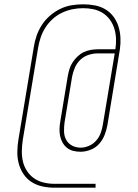

<svg xmlns="http://www.w3.org/2000/svg" viewBox="-20 -786 640 892"><path d="M424 86H233Q204 86 176.5 80Q149 74 126.5 59.5Q104 45 89 22.5Q74 0 67 -26.5Q60 -53 60.5 -82Q61 -111 66 -140L137 -567Q141 -594 150 -620Q159 -646 174.5 -670Q190 -694 212 -713Q234 -732 259.5 -744.5Q285 -757 312.5 -761.5Q340 -766 366 -766Q394 -766 420.5 -761Q447 -756 469 -743Q491 -730 506.5 -709.5Q522 -689 530 -664Q538 -639 539.5 -612Q541 -585 537 -557L479 -205Q475 -182 466 -159Q457 -136 440.5 -117.5Q424 -99 400.5 -90Q377 -81 354 -81Q337 -81 320.5 -85Q304 -89 291.5 -99Q279 -109 271 -123Q263 -137 259.5 -153Q256 -169 256.5 -186.5Q257 -204 260 -221L295 -433Q298 -450 303 -466Q308 -482 317.5 -496.5Q327 -511 340 -523.5Q353 -536 368.5 -543.5Q384 -551 401 -554Q418 -557 434 -557H516Q520 -582 519 -606.5Q518 -631 511 -653.5Q504 -676 490.5 -694.5Q477 -713 457.5 -725.5Q438 -738 414.5 -743Q391 -748 366 -748Q341 -748 316.5 -743Q292 -738 268.5 -727Q245 -716 225 -698Q205 -680 191 -658Q177 -636 169 -612Q161 -588 157 -564L86 -137Q82 -111 81.5 -85Q81 -59 86.5 -35.5Q92 -12 105.5 8.5Q119 29 138.5 42.5Q158 56 182.5 62Q207 68 233 68H424ZM355 -100Q374 -100 393.5 -108.5Q413 -117 427 -133Q441 -149 448 -168.5Q455 -188 458 -208L513 -538H434Q413 -538 391.5 -531Q370 -524 353.5 -508.5Q337 -493 328 -472Q319 -451 315 -430L280 -218Q277 -197 277.5 -175.5Q278 -154 287.5 -136.5Q297 -119 315 -109.5Q333 -100 355 -100Z"/></svg>

Font: Iosevka SS04 Thin Extended
Style: Italic
Weight: 100
Width: 7
Italic angle: -9°
Monospace: yes
Designer: Belleve Invis
Foundry: Belleve Invis
Version: Version 19.0.0; ttfautohint (v1.8.4)